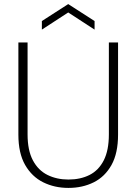

<svg xmlns="http://www.w3.org/2000/svg" viewBox="-20 -908 668 940"><path d="M315 12Q247 12 191.5 -15.5Q136 -43 103 -100.5Q70 -158 70 -249V-700H115V-250Q115 -172 141 -123Q167 -74 212.5 -51.5Q258 -29 315 -29Q374 -29 418.5 -51.5Q463 -74 488 -123Q513 -172 513 -250V-700H558V-249Q558 -158 526 -100.5Q494 -43 439 -15.5Q384 12 315 12ZM185 -763V-805L314 -888L443 -805V-763L314 -847Z"/></svg>

Font: DM Sans 18pt ExtraLight
Style: Regular
Weight: 250
Designer: Colophon Foundry, Jonny Pinhorn
Foundry: Colophon Foundry
Version: Version 4.004;gftools[0.9.30]